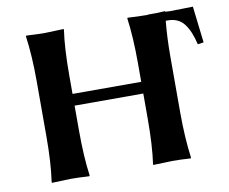

<svg xmlns="http://www.w3.org/2000/svg" viewBox="-73 -740 999 836"><g transform="rotate(-10 426.5 -322.5)"><path d="M550.8 -444.8V-362.8H247.1V-444.8C247.1 -525.2 251 -592 258.8 -645L257.8 -647.9L174.8 -645C152 -645 124.7 -646 92.8 -647.9L90.8 -645C99 -585.4 103 -518.7 103 -444.8V-200.2C103 -123 99 -56.3 90.8 0L91.8 2.9L174.8 0C197.6 0 224.9 1 256.8 2.9L258.8 0C251 -57 247.1 -123.7 247.1 -200.2V-311H550.8V-200.2C550.8 -120.8 546.9 -54 539.1 0L540 2.9L623 0C645.8 0 673.2 1 705.1 2.9L707 0C698.9 -59.6 694.8 -126.3 694.8 -200.2V-444.8C694.8 -505.4 697.3 -559.1 702.1 -606H711.9C742.5 -606 766.2 -595.1 783 -573.5C799.7 -551.8 812.7 -521 821.8 -481L848.1 -484.9L829.1 -646C818.7 -646 802.7 -645.7 781.2 -645C759.8 -644.4 742.4 -644 729 -644C724.8 -644 717.4 -644.4 707 -645L706.1 -647.9L666 -646H631.8L629.4 -645H623C600.3 -645 572.9 -646 541 -647.9L539.1 -645C546.9 -588.1 550.8 -521.3 550.8 -444.8Z"/></g></svg>

Font: Linux Biolinum G
Style: Bold
Weight: 700
Designer: Philipp H. Poll
Foundry: Philipp H. Poll
Version: Version 1.1.0